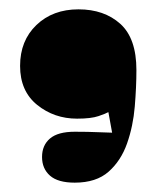

<svg xmlns="http://www.w3.org/2000/svg" viewBox="-20 -235 337 411"><path d="M70 101Q70 76 87 61.5Q104 47 140 47Q168 47 190.5 48Q213 49 220 49L212 5Q207 8 191 13.5Q175 19 145 19Q96 19 59.5 -10.5Q23 -40 23 -94Q23 -148 58 -181.5Q93 -215 148 -215Q203 -215 237.5 -184Q272 -153 272 -85Q272 -49 268.5 -7Q265 35 252 72Q239 109 212.5 132.5Q186 156 140 156Q104 156 87 141Q70 126 70 101Z"/></svg>

Font: Bagel Fat One
Style: Regular
Weight: 400
Designer: Kyung-won Kim
Foundry: JAMO
Version: Version 1.000; ttfautohint (v1.8.4.7-5d5b);gftools[0.9.28]